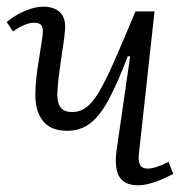

<svg xmlns="http://www.w3.org/2000/svg" viewBox="-21 -540 559 574"><path d="M-1 -474Q13 -486 31.5 -496.5Q50 -507 70 -513.5Q90 -520 108 -520Q142 -520 159.5 -502Q177 -484 173 -447Q172 -431 168.5 -409Q165 -387 161.5 -362Q158 -337 155 -313.5Q152 -290 151 -271Q148 -239 158 -222Q168 -205 195 -205Q218 -205 237 -219Q256 -233 275.5 -266Q295 -299 321 -358Q347 -417 384 -506H441L394 -78Q392 -57 398 -46.5Q404 -36 421 -36Q432 -36 447.5 -41Q463 -46 483 -56L497 -20Q485 -14 471 -7.5Q457 -1 442.5 4Q428 9 415 11.5Q402 14 392 14Q365 14 349 2.5Q333 -9 328 -31.5Q323 -54 327 -87L368 -371L361 -372Q330 -290 303 -240.5Q276 -191 247 -170Q218 -149 180 -149Q128 -149 105 -181.5Q82 -214 85 -268Q85 -284 87.5 -306.5Q90 -329 95 -360Q100 -391 106 -431Q109 -452 104 -462Q99 -472 81 -472Q67 -472 51 -465Q35 -458 18 -446Z"/></svg>

Font: Literata 24pt Light
Style: Italic
Weight: 300
Italic angle: -2°
Designer: Latin by Veronika Burian and Jose Scaglione. Greek by Irene Vlachou. Cyrillic by Vera Evstafieva
Foundry: TypeTogether
Version: Version 3.103;gftools[0.9.29]